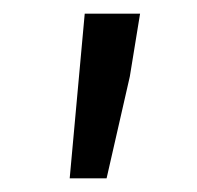

<svg xmlns="http://www.w3.org/2000/svg" viewBox="-20 -710 289 281"><path d="M82 -449 104 -690H185L170 -598L136 -449Z"/></svg>

Font: Processing Sans Pro
Style: Regular
Weight: 400
Designer: Paul D. Hunt
Foundry: Adobe Systems Incorporated
Version: Version 2.020;PS 2.000;hotconv 1.0.86;makeotf.lib2.5.63406